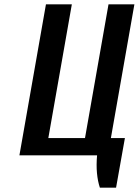

<svg xmlns="http://www.w3.org/2000/svg" viewBox="-20 -720 643 890"><path d="M443 150Q433 120 429.5 82.5Q426 45 430 0H70L193 -700H313L204 -80H374L483 -700H603L494 -80H559L518 150Z"/></svg>

Font: Cuprum
Style: Bold Italic
Weight: 700
Italic angle: -10°
Designer: Jovanny Lemonad
Foundry: Jovanny Lemonad
Version: Version 3.000